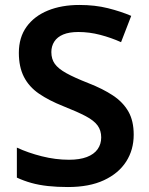

<svg xmlns="http://www.w3.org/2000/svg" viewBox="-20 -744 600 774"><path d="M519 -201Q519 -140 488.5 -92.5Q458 -45 399 -17.5Q340 10 254 10Q210 10 173.5 6Q137 2 106.5 -6.5Q76 -15 48 -28V-149Q93 -128 148.5 -114Q204 -100 258 -100Q301 -100 330 -111Q359 -122 373.5 -142.5Q388 -163 388 -190Q388 -218 373.5 -238Q359 -258 326 -275.5Q293 -293 235 -316Q177 -339 137 -366.5Q97 -394 76.5 -434Q56 -474 56 -531Q56 -593 87 -636Q118 -679 173 -701.5Q228 -724 300 -724Q363 -724 415 -711Q467 -698 509 -680L468 -574Q428 -592 384 -603.5Q340 -615 296 -615Q259 -615 235 -605Q211 -595 199 -576.5Q187 -558 187 -534Q187 -506 201 -486.5Q215 -467 247.5 -449Q280 -431 336 -409Q395 -386 435.5 -359Q476 -332 497.5 -294.5Q519 -257 519 -201Z"/></svg>

Font: Noto Sans Syriac Eastern SemiBold
Style: Regular
Weight: 600
Designer: Patrick Giasson and the Monotype Design Team
Foundry: Monotype Imaging Inc.
Version: Version 3.001